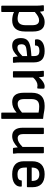

<svg xmlns="http://www.w3.org/2000/svg" viewBox="1137 -1679 727 3041"><g transform="rotate(90 1500.5 -158.5)"><path d="M81 185Q70 185 70 174V-374Q70 -398 68 -426.5Q66 -455 63 -477Q62 -490 74 -490H145Q155 -490 157 -480Q159 -471 161.5 -455.5Q164 -440 165 -428Q207 -464 245.5 -483Q284 -502 331 -502Q479 -502 479 -320V-189Q479 -90 433.5 -39Q388 12 301 12Q269 12 232.5 4.5Q196 -3 170 -17V174Q170 185 159 185ZM302 -414Q272 -414 242 -398.5Q212 -383 170 -346V-98Q195 -86 223.5 -80Q252 -74 276 -74Q379 -74 379 -200V-308Q379 -414 302 -414Z M704 12Q583 12 583 -126Q583 -204 629.5 -240Q676 -276 790 -286L868 -293V-333Q868 -380 849.5 -399.5Q831 -419 785 -419Q701 -419 702 -360Q702 -349 692 -349H615Q604 -349 603 -367Q597 -429 647.5 -465.5Q698 -502 788 -502Q880 -502 924 -460.5Q968 -419 968 -334V-123Q968 -88 970 -61Q972 -34 975 -12Q976 0 964 0H895Q886 0 882 -14Q881 -21 878.5 -39.5Q876 -58 874 -77Q829 -31 789.5 -9.5Q750 12 704 12ZM681 -135Q681 -71 734 -71Q763 -71 793 -88Q823 -105 868 -150V-225L793 -218Q730 -213 705.5 -195Q681 -177 681 -135Z M1119 0Q1108 0 1108 -11V-369Q1108 -427 1101 -478Q1100 -490 1112 -490H1183Q1193 -490 1195 -480Q1198 -465 1200 -446Q1202 -427 1203 -410Q1234 -450 1274.5 -476Q1315 -502 1348 -502Q1365 -502 1375 -499Q1383 -496 1384 -487Q1385 -465 1385 -440.5Q1385 -416 1382 -394Q1380 -382 1368 -385Q1353 -389 1333 -389Q1301 -389 1268 -370Q1235 -351 1208 -319V-11Q1208 0 1197 0Z M1774 185Q1763 185 1763 174V-57Q1721 -21 1681 -4.5Q1641 12 1596 12Q1449 12 1449 -170V-299Q1449 -502 1657 -502Q1696 -502 1727.5 -497Q1759 -492 1791 -486Q1823 -480 1863 -477V174Q1863 185 1852 185ZM1549 -182Q1549 -126 1567 -100.5Q1585 -75 1625 -75Q1657 -75 1688 -90.5Q1719 -106 1763 -143V-406Q1739 -411 1712.5 -413.5Q1686 -416 1665 -416Q1604 -416 1576.5 -386Q1549 -356 1549 -290Z M2136 12Q2071 12 2037 -30.5Q2003 -73 2003 -154V-479Q2003 -490 2014 -490H2092Q2103 -490 2103 -479V-165Q2103 -75 2169 -75Q2201 -75 2233 -93Q2265 -111 2307 -152V-479Q2307 -490 2318 -490H2396Q2407 -490 2407 -479V-123Q2407 -95 2408 -66.5Q2409 -38 2414 -11Q2415 0 2402 0H2335Q2324 0 2322 -10Q2320 -26 2318 -42.5Q2316 -59 2314 -76Q2271 -34 2227 -11Q2183 12 2136 12Z M2741 12Q2639 12 2586.5 -34Q2534 -80 2534 -171V-304Q2534 -401 2586.5 -451.5Q2639 -502 2740 -502Q2841 -502 2893 -453Q2945 -404 2945 -310V-232Q2945 -221 2935 -221H2634V-189Q2634 -128 2659.5 -100Q2685 -72 2744 -72Q2788 -72 2812 -86Q2836 -100 2836 -129Q2836 -140 2848 -140H2925Q2935 -140 2936 -130Q2939 -63 2887.5 -25.5Q2836 12 2741 12ZM2634 -297H2846V-302Q2846 -362 2820 -390Q2794 -418 2741 -418Q2634 -418 2634 -302Z"/></g></svg>

Font: Sofia Sans SemiBold
Style: Regular
Weight: 600
Designer: Botio Nikoltchev, Ani Petrova
Foundry: lettersoup
Version: Version 4.101; ttfautohint (v1.8.4.7-5d5b)